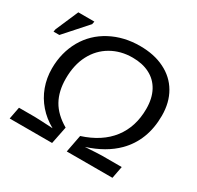

<svg xmlns="http://www.w3.org/2000/svg" viewBox="-150 -872 1075 1047"><g transform="rotate(30 387.5 -349.0)"><path d="M448.2 -698.2Q492.7 -698.2 531.2 -690.2Q569.8 -682.1 603 -665.5Q669.4 -632.8 705.1 -571.5Q740.7 -510.3 740.7 -427.7Q740.7 -350.1 716.1 -286.6Q691.4 -223.1 643.6 -175.3Q609.4 -141.1 564 -115Q518.6 -88.9 461.9 -70.8Q502.4 -73.2 528.6 -74.7Q554.7 -76.2 566.9 -76.2H690.9L676.3 0H388.7L409.7 -109.4Q527.3 -147 587.9 -225.8Q648.4 -304.7 648.4 -417.5Q648.4 -483.4 623.3 -530Q598.1 -576.7 551.3 -600.1Q506.8 -623 444.8 -623Q370.1 -623 311 -588.9Q251.5 -554.7 218.5 -491.5Q185.5 -428.2 185.5 -342.3Q185.5 -262.7 217 -206.3Q248.5 -149.9 318.4 -109.4L296.4 0H29.3L43.9 -76.2H143.1Q155.8 -76.2 184.8 -74.7Q213.9 -73.2 258.3 -70.8Q205.6 -100.1 168.5 -142.8Q131.3 -185.5 111.8 -238.8Q92.3 -292 92.3 -352.1Q92.3 -402.3 103.8 -447.3Q115.2 -492.2 137.7 -532.2Q183.1 -611.3 264.9 -654.8Q346.7 -698.2 448.2 -698.2ZM161.6 -670.4 36.1 -529.8H-0.5L2.4 -545.9L64 -688.5H165Z"/></g></svg>

Font: Arimo
Style: Italic
Weight: 400
Italic angle: -12°
Designer: Steve Matteson
Foundry: Monotype Imaging Inc.
Version: Version 1.33